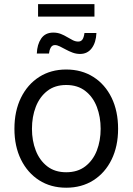

<svg xmlns="http://www.w3.org/2000/svg" viewBox="-20 -877 628 909"><path d="M293.5 11.7Q220.7 11.7 165.5 -23.4Q110.4 -58.6 79.3 -121.6Q48.3 -184.6 48.3 -267.1Q48.3 -351.1 79.3 -414.3Q110.4 -477.5 165.5 -512.7Q220.7 -547.9 293.5 -547.9Q366.7 -547.9 422.1 -512.7Q477.5 -477.5 508.3 -414.3Q539.1 -351.1 539.1 -267.1Q539.1 -184.6 508.3 -121.6Q477.5 -58.6 422.1 -23.4Q366.7 11.7 293.5 11.7ZM293.5 -61.5Q347.7 -61.5 384 -89.6Q420.4 -117.7 438.5 -164.3Q456.5 -210.9 456.5 -267.1Q456.5 -323.7 438.5 -370.8Q420.4 -418 384 -446.3Q347.7 -474.6 293.5 -474.6Q239.7 -474.6 203.6 -446.3Q167.5 -418 149.4 -371.1Q131.3 -324.2 131.3 -267.1Q131.3 -210.9 149.4 -164.3Q167.5 -117.7 203.6 -89.6Q239.7 -61.5 293.5 -61.5ZM358.9 -621.6Q340.8 -621.6 323.7 -627.9Q306.6 -634.3 291.5 -642.6Q276.4 -650.9 263.4 -657.2Q250.5 -663.6 240.2 -663.6Q226.6 -663.6 220 -651.1Q213.4 -638.7 211.9 -623.5H154.3Q155.8 -666.5 175 -694.6Q194.3 -722.7 232.4 -722.7Q252 -722.7 268.1 -716.3Q284.2 -710 298.1 -701.4Q312 -692.9 325 -686.5Q337.9 -680.2 350.1 -680.2Q363.3 -680.2 370.1 -689.7Q377 -699.2 379.9 -720.7H436.5Q434.6 -675.8 414.3 -648.7Q394 -621.6 358.9 -621.6ZM427.2 -857.4V-798.3H160.2V-857.4Z"/></svg>

Font: V-Inter
Style: Regular-375
Weight: 375
Designer: Rasmus Andersson
Foundry: rsms
Version: Version 4.000;git-4146feb